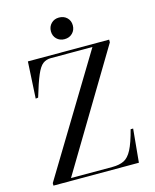

<svg xmlns="http://www.w3.org/2000/svg" viewBox="-134 -1017 892 1107"><g transform="rotate(-15 312.0 -464.0)"><path d="M45 0V-15L469 -714H221Q193 -714 173 -699Q153 -684 134.5 -640.5Q116 -597 91 -513L76 -511L88 -730H573V-714L154 -16H402Q443 -16 470.5 -29.5Q498 -43 518.5 -82.5Q539 -122 559 -199H574L555 0ZM326 -799Q298 -799 279.5 -817Q261 -835 261 -863Q261 -891 279.5 -909.5Q298 -928 326 -928Q355 -928 373.5 -910Q392 -892 392 -864Q392 -836 373.5 -817.5Q355 -799 326 -799Z"/></g></svg>

Font: Display Regular
Style: Regular
Weight: 400
Designer: Latin by Veronika Burian and Jose Scaglione. Greek by Irene Vlachou. Cyrillic by Vera Evstafieva.
Foundry: TypeTogether
Version: Version 3.002